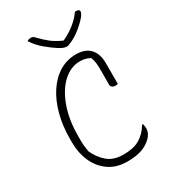

<svg xmlns="http://www.w3.org/2000/svg" viewBox="-230 -1065 1061 1197"><g transform="rotate(-30 300.0 -466.5)"><path d="M327 20Q248 20 194 -18Q140 -56 112.5 -118.5Q85 -181 85 -254V-281Q85 -376 106.5 -456Q128 -536 167.5 -595.5Q207 -655 261 -687.5Q315 -720 380 -720Q444 -720 478 -686Q515 -649 515 -580V-430Q509 -427 500 -427Q482 -427 473.5 -434.5Q465 -442 465 -453Q465 -507 465.5 -543Q466 -579 463.5 -605Q461 -631 451 -653Q431 -663 413.5 -666.5Q396 -670 380 -670Q313 -670 258 -619Q203 -568 170.5 -478Q138 -388 138 -270V-247Q138 -219 140 -199Q142 -179 146 -157Q170 -104 212 -67Q254 -30 327 -30Q399 -30 443.5 -56Q488 -82 519 -134H525Q530 -117 530 -101Q530 -67 502 -39Q472 -9 429.5 5.5Q387 20 327 20ZM364 -790H355Q348 -790 337 -793Q326 -796 300 -812Q270 -831 229.5 -864.5Q189 -898 161 -942Q173 -950 190 -950Q199 -950 205.5 -945.5Q212 -941 225 -927Q250 -901 279.5 -877.5Q309 -854 356 -833H359Q413 -859 450 -890Q487 -921 508 -953H514Q529 -953 534.5 -949Q540 -945 540 -937Q540 -932 534 -919.5Q528 -907 511 -890Q482 -859 445 -832Q408 -805 364 -790Z"/></g></svg>

Font: Recursive Sn Csl St Lt
Style: Regular
Weight: 300
Version: Version 1.079;hotconv 1.0.112;makeotfexe 2.5.65598; ttfautoh